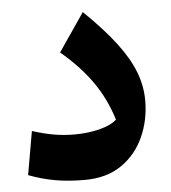

<svg xmlns="http://www.w3.org/2000/svg" viewBox="-46 -614 593 666"><g transform="rotate(-5 250.5 -281.5)"><path d="M455.6 -247.6Q455.6 -179.7 429.2 -121.1Q402.8 -62.5 351.1 -26.9Q299.3 8.8 222.7 8.8Q165 8.8 119.1 0.5Q73.2 -7.8 28.3 -24.9L54.7 -176.3Q92.3 -164.1 127.9 -157.7Q163.6 -151.4 200.7 -151.4Q249 -151.4 289.6 -161.9Q330.1 -172.4 348.6 -190.4Q325.2 -266.1 282.2 -326.2Q239.3 -386.2 175.8 -439L266.6 -571.8Q335 -505.4 376.5 -450.7Q418 -396 436.8 -346.9Q455.6 -297.9 455.6 -247.6Z"/></g></svg>

Font: Pinar-FD Bold
Style: Regular
Weight: 700
Designer: Amin Abedi
Version: Version 3.000